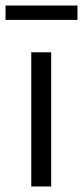

<svg xmlns="http://www.w3.org/2000/svg" viewBox="-28 -674 300 694"><path d="M85 -485H157V0H85ZM-8 -654H252V-602H-8Z"/></svg>

Font: Assistant-zap
Style: zap
Weight: 400
Designer: Hebrew By Ben Nathan, Latin by Paul Hunt
Version: Version 2.001